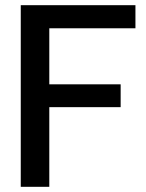

<svg xmlns="http://www.w3.org/2000/svg" viewBox="-20 -720 563 740"><path d="M60 0V-700H502V-611H170V-395H445V-307H170V0Z"/></svg>

Font: Host Grotesk Light Medium
Style: Regular
Weight: 500
Version: Version 1.003